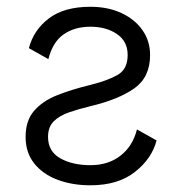

<svg xmlns="http://www.w3.org/2000/svg" viewBox="-20 -536 535 564"><path d="M245.6 -516.1Q296.9 -516.1 336.4 -497.8Q376 -479.5 398.4 -447.5Q420.9 -415.5 420.9 -374.5Q420.9 -309.1 374.5 -276.4Q328.1 -243.7 245.6 -224.1Q211.4 -215.8 183.1 -206.1Q154.8 -196.3 137.9 -179.7Q121.1 -163.1 121.1 -133.8Q121.1 -91.3 157 -71Q192.9 -50.8 245.6 -50.8Q298.3 -50.8 334.2 -78.9Q370.1 -106.9 382.3 -155.8L439.9 -123.5Q426.3 -70.3 376.5 -31Q326.7 8.3 245.6 8.3Q191.9 8.3 148.7 -8.1Q105.5 -24.4 80.3 -56.2Q55.2 -87.9 55.2 -133.8Q55.2 -181.6 80.1 -210.4Q105 -239.3 147.9 -256.3Q190.9 -273.4 245.6 -286.6Q296.9 -299.3 325.9 -316.2Q355 -333 355 -374.5Q355 -414.6 323.5 -436Q292 -457.5 245.6 -457.5Q199.2 -457.5 167 -435.1Q134.8 -412.6 122.1 -362.3L64.9 -394.5Q78.6 -447.8 123.5 -481.9Q168.5 -516.1 245.6 -516.1Z"/></svg>

Font: Giphurs Light
Style: Regular
Weight: 300
Version: Version 0.920; ttfautohint (v1.8.4.7-5d5b)